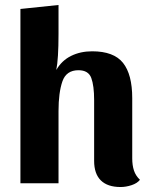

<svg xmlns="http://www.w3.org/2000/svg" viewBox="-20 -736 606 771"><path d="M206 -455Q228 -493 265.5 -511.5Q303 -530 350 -530Q437 -530 474 -483.5Q511 -437 511 -342V-100Q511 -72 518 -51Q525 -30 542 -14Q531 0 508.5 7.5Q486 15 464 15Q412 15 385 -11.5Q358 -38 358 -90V-334Q358 -392 346.5 -423Q335 -454 295 -454Q246 -454 230.5 -409Q215 -364 215 -290V0H62V-700L215 -716V-600Q215 -499 206 -455Z"/></svg>

Font: Sansita
Style: Bold
Weight: 700
Designer: Pablo Cosgaya
Foundry: Omnibus-Type
Version: Version 1.006